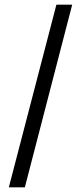

<svg xmlns="http://www.w3.org/2000/svg" viewBox="-20 -727 349 827"><path d="M291 -707 87 80H18L223 -707Z"/></svg>

Font: Blinker
Style: Regular
Weight: 400
Designer: Juergen Huber
Foundry: supertype
Version: Version 1.017;hotconv 1.0.117;makeotfexe 2.5.65602